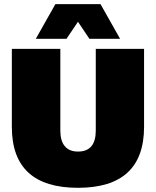

<svg xmlns="http://www.w3.org/2000/svg" viewBox="-20 -896 752 926"><path d="M559.1 -709H411.1L356 -791L300.8 -709H152.8L247.1 -876H464.8ZM674.8 -660.2V-284.2Q674.8 9.8 356 9.8Q37.1 9.8 37.1 -284.2V-660.2H271V-266.1Q271 -216.3 292.7 -190.7Q314.5 -165 356 -165Q441.9 -165 441.9 -266.1V-660.2Z"/></svg>

Font: Work Sans Black
Style: Regular
Weight: 900
Designer: Wei Huang
Foundry: Wei Huang
Version: Version 2.012